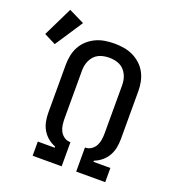

<svg xmlns="http://www.w3.org/2000/svg" viewBox="-229 -952 977 1069"><g transform="rotate(20 259.5 -417.5)"><path d="M85 0V-84H185V-91Q161 -100 141 -116.5Q121 -133 108 -155.5Q95 -178 90 -203.5Q85 -229 85 -255V-539Q85 -567 90.5 -594.5Q96 -622 109.5 -647Q123 -672 144 -691Q165 -710 190.5 -722Q216 -734 244 -738.5Q272 -743 300 -743Q328 -743 356 -738.5Q384 -734 409.5 -722Q435 -710 456 -691Q477 -672 490.5 -647Q504 -622 509.5 -594.5Q515 -567 515 -539V-255Q515 -229 510 -203.5Q505 -178 492 -155.5Q479 -133 459 -116.5Q439 -100 415 -91V-84H515V0H343V-143H349Q367 -144 382.5 -155.5Q398 -167 406 -183.5Q414 -200 416.5 -218.5Q419 -237 419 -255V-539Q419 -555 416 -570.5Q413 -586 406 -600.5Q399 -615 388 -627Q377 -639 362.5 -646Q348 -653 332 -656Q316 -659 300 -659Q284 -659 268 -656Q252 -653 237.5 -646Q223 -639 212 -627Q201 -615 194 -600.5Q187 -586 184 -570.5Q181 -555 181 -539V-255Q181 -237 183.5 -218.5Q186 -200 194 -183.5Q202 -167 217.5 -155.5Q233 -144 251 -143H257V0ZM-12 -626 -81 -661 4 -835 96 -790Z"/></g></svg>

Font: Iosevka Curly Medium Extended
Style: Regular
Weight: 500
Width: 7
Monospace: yes
Designer: Belleve Invis
Foundry: Belleve Invis
Version: Version 11.1.0; ttfautohint (v1.8.3)